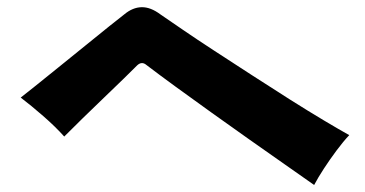

<svg xmlns="http://www.w3.org/2000/svg" viewBox="-20 -640 1040 547"><path d="M875 -113Q841 -137 793 -170.5Q745 -204 690.5 -242.5Q636 -281 581.5 -320Q527 -359 479 -394Q431 -429 397 -455Q384 -466 371 -454Q358 -441 332.5 -416Q307 -391 276 -361.5Q245 -332 215 -302.5Q185 -273 163 -251Q138 -279 103 -309.5Q68 -340 39 -362Q51 -371 80 -394.5Q109 -418 147 -448.5Q185 -479 223 -510Q261 -541 291 -565Q321 -589 334 -599Q358 -619 383.5 -619.5Q409 -620 437 -599Q459 -584 499 -556.5Q539 -529 590.5 -495.5Q642 -462 697.5 -426Q753 -390 806 -356.5Q859 -323 903.5 -296.5Q948 -270 975 -255Q958 -237 939 -211.5Q920 -186 903 -160Q886 -134 875 -113Z"/></svg>

Font: Zen Kaku Gothic Antique Black
Style: Regular
Weight: 900
Designer: Yoshimichi Ohira
Foundry: Positype
Version: Version 1.001